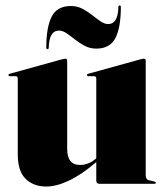

<svg xmlns="http://www.w3.org/2000/svg" viewBox="-20 -673 604 703"><path d="M45 -109V-386Q45 -394 36.5 -394H17Q11 -394 11 -398.5Q11 -401.5 16 -403L205.5 -455.5Q215.5 -458 219 -458Q226 -458 226 -451V-128Q226 -69 273 -69Q304 -69 331 -92L332.5 -93.5V-386Q332.5 -394 324 -394H304.5Q298.5 -394 298.5 -398.5Q298.5 -401.5 303.5 -403L493 -455.5Q502.5 -458 506.5 -458Q513.5 -458 513.5 -451V-32Q513.5 -15.5 525.5 -13L544.5 -8.5Q550.5 -7 550.5 -4Q550.5 0 545.5 0H344.5Q332.5 0 332.5 -11V-79.5Q278 -33 232 -11.5Q186 10 149.5 10Q103 10 74 -18Q45 -46 45 -109ZM332.5 -495Q309.5 -495 290.5 -505Q271.5 -515 255 -528Q238.5 -541 224 -551Q209.5 -561 196 -561Q160 -561 158.5 -499Q158.5 -493 154 -493Q149.5 -493 149.5 -499Q149.5 -573 169.2 -612Q189 -651 239.5 -651Q262.5 -651 281.5 -641Q300.5 -631 317 -618Q333.5 -605 348 -595Q362.5 -585 376 -585Q412 -585 413.5 -647Q413.5 -653 418 -653Q422.5 -653 422.5 -647Q422.5 -573 402.8 -534Q383 -495 332.5 -495Z"/></svg>

Font: Fraunces 144pt S000 Black
Style: Regular
Weight: 900
Version: Version 1.000; ttfautohint (v1.8.3)